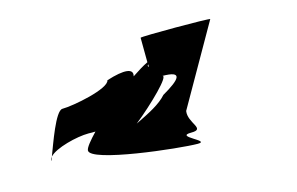

<svg xmlns="http://www.w3.org/2000/svg" viewBox="-81 -817 1563 1012"><g transform="rotate(-15 700.5 -311.0)"><path d="M118 -117C116 -107 120 -115 127 -134C122 -128 119 -123 118 -117ZM127 -134C161 -172 281 -202 345 -202C359 -202 371 -201 383 -202C347 -164 321 -133 319 -117C309 -53 792 0 888 0C962 0 774 -66 870 -66C951 -66 863 -118 873 -183L1121 -618C1122 -624 742 -624 741 -618L742 -484C716 -472 686 -453 653 -431C665 -473 614 -479 514 -447C507 -402 305 -363 246 -363C208 -363 151 -196 127 -134ZM604 -186C701 -263 835 -394 798 -394C914 -394 880 -354 779 -296C742 -254 682 -224 604 -186ZM744 -472 743 -458C737 -463 738 -468 744 -472Z"/></g></svg>

Font: Ampere
Style: SCSuExtIta
Weight: 400
Version: Version 1